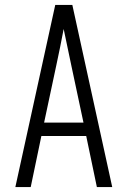

<svg xmlns="http://www.w3.org/2000/svg" viewBox="-20 -755 515 775"><path d="M42 0 203 -735H272L433 0H371L328 -206H147L104 0ZM317 -260 268 -490Q260 -527 252.5 -564Q245 -601 237 -638Q230 -601 222.5 -564Q215 -527 207 -490L158 -260Z"/></svg>

Font: Iosevka QP Light
Style: Regular
Weight: 300
Designer: Belleve Invis
Foundry: Belleve Invis
Version: Version 20.0.0; ttfautohint (v1.8.4)